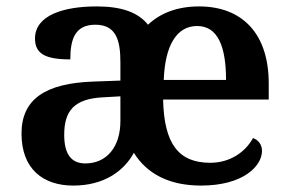

<svg xmlns="http://www.w3.org/2000/svg" viewBox="-20 -568 902 598"><path d="M208 10C303 10 365 -34 397 -92C438 -26 508 10 606 10C738 10 796 -51 796 -98C796 -119 783 -133 768 -138C744 -94 696 -61 635 -61C536 -61 491 -120 488 -258H817V-308C817 -466 732 -548 600 -548C532 -548 479 -527 441 -491C409 -531 356 -548 281 -548C177 -548 89 -520 89 -448C89 -400 122 -383 199 -383C199 -445 213 -491 277 -491C342 -491 355 -442 355 -374V-317L272 -314C121 -309 47 -259 47 -152C47 -40 116 10 208 10ZM684 -319H490C494 -428 531 -487 594 -487C659 -487 684 -422 684 -319ZM246 -59C201 -59 180 -89 180 -148C180 -222 210 -261 303 -265L355 -268V-191C355 -110 312 -59 246 -59Z"/></svg>

Font: Noto Serif Sinhala SemiBold
Style: Regular
Weight: 600
Designer: Jelle Bosma - Monotype Design Team
Foundry: Monotype Imaging Inc.
Version: Version 2.007